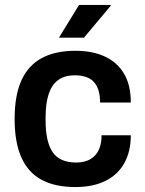

<svg xmlns="http://www.w3.org/2000/svg" viewBox="-20 -743 587 775"><path d="M284 12Q202 12 147.5 -17.5Q93 -47 66 -108Q39 -169 39 -263Q39 -358 66.5 -418.5Q94 -479 148.5 -508.5Q203 -538 284 -538Q354 -538 404 -514.5Q454 -491 481 -445Q508 -399 508 -329H384Q384 -384 359.5 -411.5Q335 -439 282 -439Q241 -439 215 -420Q189 -401 176.5 -363.5Q164 -326 164 -269V-256Q164 -171 192.5 -129Q221 -87 287 -87Q337 -87 363.5 -115.5Q390 -144 390 -197H508Q508 -131 481.5 -84Q455 -37 405 -12.5Q355 12 284 12ZM218 -591 299 -723H426L427 -720L319 -591Z"/></svg>

Font: Archivo Variable SemiBold
Style: Regular
Weight: 600
Designer: Hector Gatti
Foundry: Omnibus-Type
Version: Version 2.001